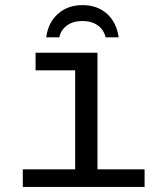

<svg xmlns="http://www.w3.org/2000/svg" viewBox="-20 -736 640 756"><path d="M363.8 -69.3H549.3V0H69.8V-69.3H275.9V-459H120.1V-528.3H363.8ZM304.7 -715.8Q362.8 -715.8 400.6 -682.4Q438.5 -648.9 447.3 -588.9H396Q388.7 -619.1 364.7 -636.2Q340.8 -653.3 304.7 -653.3Q267.6 -653.3 243.4 -635.5Q219.2 -617.7 213.4 -588.9H162.1Q169.4 -647 208 -681.4Q246.6 -715.8 304.7 -715.8Z"/></svg>

Font: Cousine
Style: Regular
Weight: 400
Monospace: yes
Designer: Steve Matteson
Foundry: Monotype Imaging Inc.
Version: Version 1.21